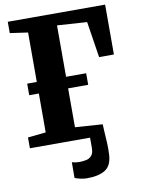

<svg xmlns="http://www.w3.org/2000/svg" viewBox="-103 -812 822 1111"><g transform="rotate(-10 308.0 -257.0)"><path d="M316.5 228.5Q299.5 228.5 279 224Q258.5 219.5 245.5 214L246 121.5Q256.5 125 269 126.5Q281.5 128 287.5 128Q310.5 128 330.2 123.8Q350 119.5 362.2 104.8Q374.5 90 374.5 59.5V0H21V-63.5L127 -74.5V-303H70.5V-371H127V-661.5L22 -676.5V-743H594V-450H507L474 -661.5L299 -673V-371H417V-303H299V-74.5L460 -63.5Q460 -49.5 462.2 -20Q464.5 9.5 466.2 46Q468 82.5 466 116.5Q462.5 180.5 424 204.5Q385.5 228.5 316.5 228.5Z"/></g></svg>

Font: Merriweather 24pt Black
Style: Regular
Weight: 900
Designer: Eben Sorkin
Foundry: Eben Sorkin
Version: Version 2.100